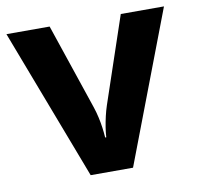

<svg xmlns="http://www.w3.org/2000/svg" viewBox="-66 -614 702 683"><g transform="rotate(-10 284.5 -273.0)"><path d="M208 0 0 -546H156L261 -235Q267 -217 271.5 -197Q276 -177 278.5 -158Q281 -139 282 -123H286Q287 -140 290 -159Q293 -178 297.5 -197.5Q302 -217 308 -235L413 -546H569L361 0Z"/></g></svg>

Font: Noto Sans Sinhala
Style: Regular
Weight: 400
Designer: Jelle Bosma - Monotype Design Team
Foundry: Monotype Imaging Inc.
Version: Version 2.006